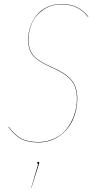

<svg xmlns="http://www.w3.org/2000/svg" viewBox="-20 -710 484 969"><path d="M292 -689.9Q376 -689.9 425.8 -626L423.8 -625Q375 -688 292 -688Q239.3 -688 200.2 -661.6Q161.1 -635.3 142.6 -595.5Q124 -555.7 124 -509.8Q124 -457.5 149.9 -428.5Q175.8 -399.4 244.1 -370.1Q310.1 -341.8 340.1 -307.1Q370.1 -272.5 370.1 -211.9Q370.1 -154.3 347.4 -104.7Q324.7 -55.2 279.1 -23.2Q233.4 8.8 173.8 8.8Q118.2 8.8 83.7 -10.7Q49.3 -30.3 22.9 -68.8L23.9 -70.8Q50.3 -32.2 84.5 -12.7Q118.7 6.8 173.8 6.8Q218.3 6.8 255.9 -11.5Q293.5 -29.8 317.4 -60.5Q341.3 -91.3 354.7 -130.1Q368.2 -168.9 368.2 -210.9Q368.2 -271.5 338.6 -305.7Q309.1 -339.8 243.2 -368.2Q174.8 -397.9 148.4 -427.2Q122.1 -456.5 122.1 -509.8Q122.1 -543.9 133.3 -575.9Q144.5 -607.9 165.3 -633.5Q186 -659.2 219 -674.6Q252 -689.9 292 -689.9ZM172.9 106.9Q178.2 106.9 178.2 111.8Q178.2 112.8 175.8 120.1L138.2 238.8H137.2L172.9 117.2Q168 117.2 168 111.8Q168 106.9 172.9 106.9Z"/></svg>

Font: Fira Sans Compressed Two
Style: Italic
Weight: 100
Width: 3
Italic angle: -8°
Designer: Carrois Corporate & Edenspiekermann AG
Foundry: Carrois Corporate GbR & Edenspiekermann AG
Version: Version 4.203;PS 004.203;hotconv 1.0.88;makeotf.lib2.5.64775